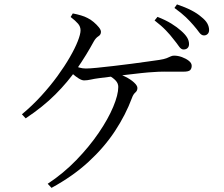

<svg xmlns="http://www.w3.org/2000/svg" viewBox="-20 -828 1040 892"><path d="M786.6 -645.1Q771.3 -665.6 750.5 -687.1Q729.8 -708.7 698.2 -733L711.7 -749.6Q749.1 -735 776.2 -718.3Q803.2 -701.5 821.1 -685.3Q840.8 -668 849.5 -653.4Q858.2 -638.8 858.2 -623.1Q858.2 -611.4 851.4 -604.8Q844.5 -598.1 832.6 -598.1Q821.2 -598.1 811.4 -612.5Q801.6 -626.8 786.6 -645.1ZM878.7 -710.9Q862.8 -729.5 843.4 -748.1Q824.1 -766.7 790.4 -791.1L802.2 -807.6Q841.4 -794.3 869.2 -779.9Q896.9 -765.6 915 -749.6Q934.8 -734.2 943.1 -719.1Q951.4 -704 951.4 -688.2Q951.4 -676.7 944.5 -670.1Q937.7 -663.4 927.6 -663.4Q915.5 -663.4 905.3 -677.6Q895.1 -691.9 878.7 -710.9ZM81.8 -297Q129.4 -336.5 171.3 -382.3Q213.1 -428.1 246.7 -474.1Q280.2 -520.2 304.2 -561.8Q328.3 -603.4 341.2 -636.3Q354.2 -669.3 354.2 -687Q354.2 -704.2 342.8 -717.7Q331.4 -731.1 308.2 -749.1L318.2 -765.6Q338.2 -761.8 356.1 -756.5Q374.1 -751.2 386.4 -744.5Q400.9 -737.7 415.2 -725.5Q429.5 -713.4 439.2 -701.3Q449 -689.2 449 -680.1Q449 -666.6 437.2 -659.5Q425.5 -652.3 416.6 -637Q381 -571.5 338.1 -509.3Q295.1 -447.2 237.5 -389.5Q180 -331.9 99.3 -278.2ZM310.2 -528.7Q332.5 -518.8 347.9 -514.2Q363.3 -509.7 379.1 -509.7Q396.1 -509.7 430.5 -513.1Q464.8 -516.5 507.7 -521.5Q550.5 -526.5 592.8 -532Q635.1 -537.5 669.5 -542.5Q703.9 -547.5 720.4 -549.7Q742.3 -553.1 753.9 -557.6Q765.6 -562 772.6 -565.8Q779.7 -569.5 788.9 -569.5Q806.4 -569.5 825.2 -562.8Q843.9 -556 857.3 -545.5Q870.6 -535 870.6 -522.3Q870.6 -509.8 863.6 -502.4Q856.7 -495 831.6 -495Q816.9 -495 793.2 -495.1Q769.5 -495.2 743.2 -495.2Q716.9 -495.2 693.3 -493.2Q671.1 -492.2 637.7 -488.6Q604.4 -485 567.1 -480.5Q529.9 -476 495.9 -471.9Q461.8 -467.8 438.1 -464.6Q419.1 -462.2 401.8 -458.3Q384.6 -454.5 370.6 -454.5Q360.3 -454.5 346.1 -463.3Q332 -472.1 318.4 -484Q304.7 -496 294.7 -505.8ZM219.3 44.8 201.6 25.8Q274.9 -22.6 335 -84.8Q395.1 -147 438.8 -211.2Q482.5 -275.4 506 -331.6Q529.5 -387.8 529.5 -424.1Q529.5 -440.6 517.8 -453.3Q506.1 -466.1 487.4 -476.1L502.8 -491.3Q534.8 -485.2 560.9 -472.3Q587 -459.4 602.7 -444.8Q618.4 -430.2 618.4 -419.3Q618.4 -406.4 608.7 -398.2Q599 -389.9 593.2 -373.4Q563.9 -294.6 513.9 -218.7Q463.9 -142.9 391 -75.9Q318.2 -9 219.3 44.8Z"/></svg>

Font: Noto Serif JP
Style: Regular
Weight: 200
Designer: Ryoko NISHIZUKA 西塚涼子 (kana & ideographs); Frank Grießhammer (Latin, Greek & Cyrillic); Wenlong ZHANG 张文龙 (bopomofo); San
Foundry: Adobe
Version: Version 2.001;hotconv 1.1.0;makeotfexe 2.6.0